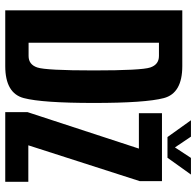

<svg xmlns="http://www.w3.org/2000/svg" viewBox="-28 -720 748 732"><g transform="rotate(90 346.0 -354.0)"><path d="M19.5 0V-675H232Q335.5 -675 354 -604.5Q372.5 -534 372.5 -337.8Q372.5 -141.5 354 -70.8Q335.5 0 232 0ZM143 -89H193.5Q226 -89 237.2 -122Q248.5 -155 248.5 -337.5Q248.5 -520 237.2 -553Q226 -586 193.5 -586H143ZM407.5 0V-85L546.5 -509.5H411.5V-597.5H670.5V-512.5L534 -88H673V0ZM502.5 -618.5 438.5 -708H501L542 -647L582 -708H645.5L581.5 -618.5Z"/></g></svg>

Font: Anybody Condensed SemiBold
Style: Regular
Weight: 600
Width: 3
Designer: Tyler Finck
Foundry: Etcetera Type Company
Version: Version 1.010; ttfautohint (v1.8.3) -l 8 -r 50 -G 200 -x 14 